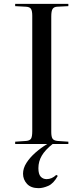

<svg xmlns="http://www.w3.org/2000/svg" viewBox="-20 -750 435 1000"><path d="M181 230Q141 230 120.5 207.5Q100 185 100 155Q100 126 118 98Q136 70 164.5 45Q193 20 226 0H59V-12L117 -16Q136 -18 142 -28.5Q148 -39 148 -67V-668Q148 -693 141.5 -703.5Q135 -714 115 -715L59 -718V-730H336V-718L277 -715Q261 -714 254 -703.5Q247 -693 247 -664V-63Q247 -38 253.5 -28Q260 -18 279 -16L336 -12V0H254Q215 31 197.5 61Q180 91 180 126Q180 157 192 170Q204 183 223 183Q250 183 273 161L281 166Q259 206 231.5 218Q204 230 181 230Z"/></svg>

Font: Display Regular
Style: Regular
Weight: 400
Designer: Latin by Veronika Burian and Jose Scaglione. Greek by Irene Vlachou. Cyrillic by Vera Evstafieva.
Foundry: TypeTogether
Version: Version 3.002